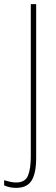

<svg xmlns="http://www.w3.org/2000/svg" viewBox="-65 -785 271 929"><path d="M13 124Q-19 124 -45 112V87Q-31 91 -16.5 94.5Q-2 98 13 98Q57 98 70.5 64.5Q84 31 84 -28V-765H110V-21Q110 53 88 88.5Q66 124 13 124Z"/></svg>

Font: Noto Sans Tamil UI ExtraCondensed Thin
Style: Regular
Weight: 100
Width: 2
Designer: Jelle Bosma - Monotype Design Team
Foundry: Monotype Imaging Inc.
Version: Version 2.004; ttfautohint (v1.8.4.7-5d5b)